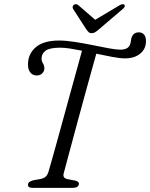

<svg xmlns="http://www.w3.org/2000/svg" viewBox="-20 -906 724 926"><path d="M287 -69Q281 -47 306 -42L345 -34.5Q363 -29 360.5 -17Q357 0 330.5 0H137Q113.5 0 115 -16.5Q116 -30.5 141 -36.5L176.5 -43Q191 -46 199.8 -53.5Q208.5 -61 214 -78Q220.5 -100 232.2 -141.8Q244 -183.5 259 -238Q274 -292.5 290.5 -352.5Q307 -412.5 323 -470.8Q339 -529 352.8 -578.8Q366.5 -628.5 375.5 -661.5Q345.5 -667.5 318.2 -671.8Q291 -676 270.5 -676Q220 -676 200.5 -662Q181 -648 180.5 -624.5Q180 -611.5 187 -600.5Q194 -589.5 194 -575Q193.5 -562 183.5 -552Q173.5 -542 156.5 -542Q137.5 -542 125.8 -557Q114 -572 115 -597.5Q116 -647.5 153.5 -679Q191 -710.5 265 -710.5Q297.5 -710.5 339.5 -704Q381.5 -697.5 424.8 -688.8Q468 -680 504 -673.2Q540 -666.5 560 -666.5Q597 -666.5 606.5 -689.5Q610 -698.5 610.8 -705.8Q611.5 -713 613 -719Q616 -733 625 -741.5Q634 -750 650 -750Q665 -750 674.5 -739.5Q684 -729 684 -707Q684 -670.5 656.5 -647.5Q629 -624.5 582.5 -624.5Q558.5 -624.5 521.8 -631.5Q485 -638.5 444.5 -647Q434.5 -611 420.2 -560Q406 -509 390 -450.8Q374 -392.5 358 -333.2Q342 -274 327.8 -221.2Q313.5 -168.5 302.8 -128.5Q292 -88.5 287 -69ZM456.5 -764Q446.5 -755.5 439 -750.8Q431.5 -746 422.5 -746Q413 -746 407.8 -750.8Q402.5 -755.5 396.5 -764L332.5 -863Q329 -869 330.8 -874.8Q332.5 -880.5 337 -883.5Q347.5 -889.5 358.5 -880.5L439 -810.5L556.5 -880.5Q572.5 -889.5 579.5 -883.5Q587 -875.5 572.5 -863Z"/></svg>

Font: Fraunces 9pt Soft Light
Style: Italic
Weight: 300
Italic angle: -16°
Version: Version 1.000;[0bf87f6ff]